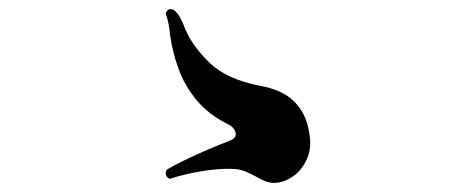

<svg xmlns="http://www.w3.org/2000/svg" viewBox="-20 -599 1040 423"><path d="M585 -196Q574 -196 564 -200Q554 -204 544 -210Q533 -216 520 -221.5Q507 -227 490 -227Q463 -228 425.5 -222Q388 -216 354 -205Q341 -211 347 -225Q360 -233 384.5 -245Q409 -257 437 -269Q465 -281 486 -289Q502 -295 499 -307Q496 -319 481 -326Q439 -347 413 -378.5Q387 -410 373.5 -447Q360 -484 355 -520Q352 -552 345 -569Q350 -583 363 -577Q371 -571 377 -560Q383 -549 389 -533Q405 -496 442.5 -460Q480 -424 553 -410Q602 -401 627.5 -376Q653 -351 660 -313Q668 -278 657.5 -252Q647 -226 627 -211.5Q607 -197 585 -196Z"/></svg>

Font: Zen Old Mincho Black
Style: Regular
Weight: 900
Designer: Yoshimichi Ohira
Foundry: Positype
Version: Version 1.001